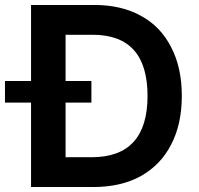

<svg xmlns="http://www.w3.org/2000/svg" viewBox="-57 -750 801 773"><path d="M68 -337H-37V-424H68V-730H323Q432 -730 511 -686Q590 -643 632 -560Q675 -478 675 -364Q675 -250 632 -168Q591 -87 510 -41Q430 3 318 3H68ZM312 -117Q537 -117 537 -364Q537 -610 316 -610H207V-424H311V-337H207V-117Z"/></svg>

Font: Sinter Bold
Style: Regular
Weight: 700
Foundry: Adobe & rsms
Version: Version 1.000